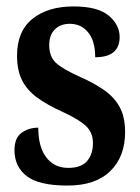

<svg xmlns="http://www.w3.org/2000/svg" viewBox="-20 -567 434 597"><path d="M190 10Q101 10 63 -19.5Q25 -49 25 -100Q25 -138 47 -154Q69 -170 99 -170Q99 -110 124 -77.5Q149 -45 192 -45Q233 -45 251 -66.5Q269 -88 269 -122Q269 -155 247 -175.5Q225 -196 175 -219Q126 -241 95 -264Q64 -287 48.5 -317.5Q33 -348 33 -394Q33 -470 81 -508.5Q129 -547 208 -547Q284 -547 318 -518.5Q352 -490 352 -452Q352 -389 276 -389Q276 -440 254 -466.5Q232 -493 197 -493Q168 -493 150.5 -475.5Q133 -458 133 -427Q133 -391 154 -371.5Q175 -352 231 -327Q274 -308 305 -286Q336 -264 352.5 -233.5Q369 -203 369 -156Q369 -80 323 -35Q277 10 190 10Z"/></svg>

Font: Noto Serif Tamil ExtraCondensed
Style: Bold
Weight: 700
Width: 2
Designer: Indian Type Foundry, Tom Grace, and the Monotype Design Team
Foundry: Monotype Imaging Inc.
Version: Version 2.004; ttfautohint (v1.8.4.7-5d5b)